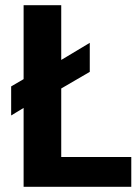

<svg xmlns="http://www.w3.org/2000/svg" viewBox="-20 -720 526 740"><path d="M486 0H71V-304L23 -275V-387L71 -415V-700H216V-489L326 -555V-443L216 -379V-115H486Z"/></svg>

Font: Gudea
Style: Bold
Weight: 700
Designer: Agustina Mingote
Foundry: Agustina Mingote
Version: Version 1.002